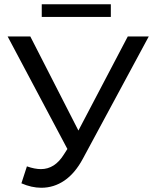

<svg xmlns="http://www.w3.org/2000/svg" viewBox="-20 -872 731 906"><path d="M682 -700H583L350 -256L123 -700H16L298 -169L282 -144C253.3 -97.3 217 -74 173 -74C153.7 -74 131.7 -78.3 107 -87L81 -7C113 7 144.3 14 175 14C214.3 14 250.7 2.7 284 -20C317.3 -42.7 346.3 -77 371 -123ZM177 -852V-792H503V-852Z"/></svg>

Font: Rookery
Style: Regular
Weight: 400
Designer: Ryan Kimball / Julieta Ulanovsky
Foundry: Motorola Mobility LLC.
Version: Version 1.0